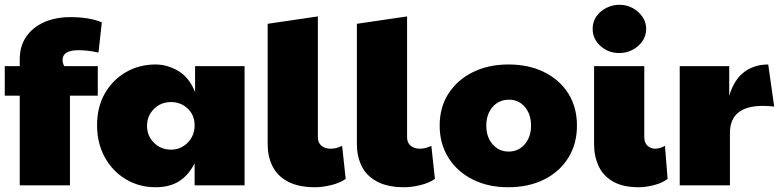

<svg xmlns="http://www.w3.org/2000/svg" viewBox="-20 -779 3274 807"><path d="M63 0V-377H0V-501H63V-530Q63 -585 90 -624.5Q117 -664 165 -685.5Q213 -707 276 -707Q356 -707 408 -685L394 -558Q372 -563 351 -565.5Q330 -568 310 -568Q243 -568 243 -527Q243 -514 250 -501H391V-377H274V0Z M634 8Q565 8 509 -25.5Q453 -59 420.5 -118Q388 -177 388 -253Q388 -329 420.5 -386Q453 -443 509 -475.5Q565 -508 634 -508Q683 -508 729 -481Q775 -454 800 -392V-501H1008V0H798V-93Q774 -44 734 -18Q694 8 634 8ZM699 -150Q740 -150 769 -179.5Q798 -209 798 -252Q798 -295 769 -322.5Q740 -350 699 -350Q656 -350 627 -321Q598 -292 598 -250Q598 -208 627 -179Q656 -150 699 -150Z M1305 8Q1234 8 1189.5 -16Q1145 -40 1125 -81Q1105 -122 1105 -173V-679L1316 -710V-202Q1316 -179 1331 -166.5Q1346 -154 1370 -154Q1394 -154 1418 -166L1433 -27Q1409 -10 1372 -1Q1335 8 1305 8Z M1680 8Q1609 8 1564.5 -16Q1520 -40 1500 -81Q1480 -122 1480 -173V-679L1691 -710V-202Q1691 -179 1706 -166.5Q1721 -154 1745 -154Q1769 -154 1793 -166L1808 -27Q1784 -10 1747 -1Q1710 8 1680 8Z M2116 8Q2031 8 1966 -25Q1901 -58 1864.5 -116.5Q1828 -175 1828 -251Q1828 -329 1865.5 -386.5Q1903 -444 1968 -476Q2033 -508 2117 -508Q2203 -508 2268 -475.5Q2333 -443 2369 -385.5Q2405 -328 2405 -251Q2405 -174 2368.5 -115.5Q2332 -57 2267 -24.5Q2202 8 2116 8ZM2118 -142Q2159 -142 2185.5 -172.5Q2212 -203 2212 -251Q2212 -299 2186 -329.5Q2160 -360 2120 -360Q2077 -360 2050.5 -329.5Q2024 -299 2024 -251Q2024 -203 2050.5 -172.5Q2077 -142 2118 -142Z M2665 8Q2598 8 2556.5 -16Q2515 -40 2496 -81Q2477 -122 2477 -173V-501H2688V-202Q2688 -179 2701.5 -166.5Q2715 -154 2734 -154Q2754 -154 2775 -166L2786 -27Q2764 -10 2729 -1Q2694 8 2665 8ZM2583 -556Q2537 -556 2504 -585.5Q2471 -615 2471 -658Q2471 -688 2487 -710.5Q2503 -733 2529 -746Q2555 -759 2583 -759Q2614 -759 2639.5 -745Q2665 -731 2680.5 -708Q2696 -685 2696 -658Q2696 -628 2679.5 -605Q2663 -582 2637.5 -569Q2612 -556 2583 -556Z M2837 0V-501H3045V-376Q3065 -444 3107.5 -476Q3150 -508 3209 -508L3234 -331Q3210 -334 3187 -334Q3048 -334 3048 -220V0Z"/></svg>

Font: Paytone One
Style: Regular
Weight: 400
Designer: Vernon Adams
Foundry: Vernon Adams
Version: Version 1.002; ttfautohint (v1.8.4.7-5d5b);gftools[0.9.23]